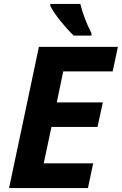

<svg xmlns="http://www.w3.org/2000/svg" viewBox="-20 -951 616 971"><path d="M424.8 0H25.9L176.8 -713.9H576.2L549.8 -589.8H299.8L267.1 -433.1H500L473.1 -309.1H240.2L201.2 -125H451.2ZM442.4 -771H352.5Q317.9 -804.7 284.9 -845.9Q252 -887.2 234.4 -920.9V-931.2H386.2Q403.8 -858.9 442.4 -783.2Z"/></svg>

Font: Zoram GWebM
Style: Bold Italic
Weight: 700
Italic angle: -12°
Foundry: Ascender Corporation
Version: Version 1.000